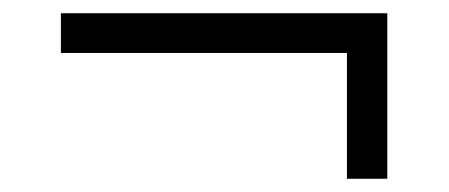

<svg xmlns="http://www.w3.org/2000/svg" viewBox="-20 -359 678 290"><path d="M565 -89H504V-279H72V-339H565Z"/></svg>

Font: Rosario
Style: Regular
Weight: 400
Designer: Hector Gatti
Foundry: Omnibus-Type
Version: Version 1.004